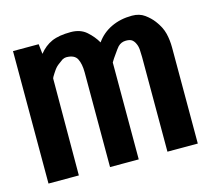

<svg xmlns="http://www.w3.org/2000/svg" viewBox="-78 -582 727 672"><g transform="rotate(-15 285.0 -246.0)"><path d="M346 -351V0H242V-343Q242 -374 232.5 -392.5Q223 -411 193 -411Q187 -411 179 -407Q173 -403 164 -396Q154 -389 146.5 -378.5Q139 -368 132 -356L130 -351L129 0H19V-480H112L116 -444Q136 -469 162 -480.5Q188 -492 231 -492Q266 -492 288 -472.5Q310 -453 323 -430Q344 -460 377.5 -476Q411 -492 453 -492Q480 -492 498.5 -478.5Q517 -465 529 -449Q548 -424 554 -399.5Q560 -375 560 -348V0H450V-343Q450 -357 449 -370Q448 -383 443 -393Q439 -402 432 -407.5Q425 -413 410 -413Q393 -413 381 -401Q379 -399 373 -391Q367 -383 361 -374Q353 -363 349 -356Q347 -353 346 -351Z"/></g></svg>

Font: Codetta
Style: Bold
Weight: 700
Designer: Ulrich Proeller
Foundry: PROSA GmbH
Version: Version 2.00;September 29, 2018;FontCreator 11.5.0.2427 64-b